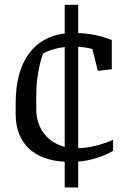

<svg xmlns="http://www.w3.org/2000/svg" viewBox="-20 -681 540 820"><path d="M256.3 9.8Q210 7.3 171.6 -6.1Q133.3 -19.5 105.5 -44.7Q77.6 -69.8 62.3 -107.2Q46.9 -144.5 46.9 -194.8V-240.2Q46.9 -309.1 61.5 -362.1Q76.2 -415 103.5 -452.1Q130.9 -489.3 169.7 -510.7Q208.5 -532.2 256.3 -538.1V-660.6H314V-540Q347.2 -538.6 373.8 -533.7Q400.4 -528.8 418.9 -523.4Q440.9 -517.1 457.5 -509.8V-385.3L397.9 -378.4L374.5 -471.7Q367.2 -473.6 358.4 -475.6Q350.6 -477.1 339.4 -478.8Q328.1 -480.5 314 -481.4V-47.9Q343.3 -48.8 370.4 -54.4Q397.5 -60.1 418 -66.9Q441.9 -74.2 462.9 -83.5V-36.6Q444.8 -25.4 421.9 -16.6Q401.9 -8.8 374.8 -1.2Q347.7 6.3 314 9.3V119.6H256.3ZM134.8 -216.3Q134.8 -181.2 144.8 -153.6Q154.8 -126 171.6 -106Q188.5 -85.9 210.4 -73Q232.4 -60.1 256.3 -53.7V-480Q234.4 -477.5 217.3 -472.9Q200.2 -468.3 188.5 -463.9Q174.3 -458.5 164.1 -452.6Q155.8 -430.7 149.4 -402.8Q144 -378.9 139.4 -345.2Q134.8 -311.5 134.8 -269.5Z"/></svg>

Font: Noticia Text
Style: Regular
Weight: 400
Designer: JM Sole
Foundry: JM Sole
Version: Version 1.003